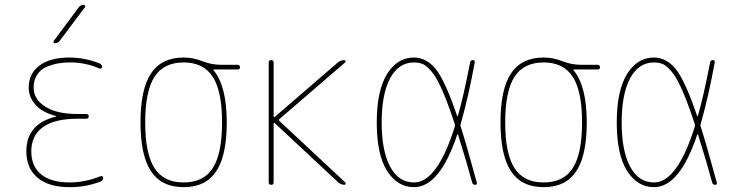

<svg xmlns="http://www.w3.org/2000/svg" viewBox="-20 -770 3040 800"><path d="M212.9 -284.2Q213.9 -284.2 213.9 -285.2Q213.9 -287.1 211.9 -287.1Q155.3 -301.8 127.4 -334Q99.6 -366.2 99.6 -405.3Q99.6 -462.9 144 -496.6Q188.5 -530.3 269.5 -530.3Q333 -530.3 394.5 -505.9Q404.3 -502.9 405.3 -491.2Q405.3 -487.3 402.3 -485.4Q399.4 -483.4 394.5 -484.4Q335 -510.7 269.5 -509.8Q244.1 -509.8 222.2 -505.9Q200.2 -502 175.3 -492.2Q150.4 -482.4 135.3 -459.5Q120.1 -436.5 120.1 -405.3Q120.1 -356.4 168.5 -325.7Q216.8 -294.9 304.7 -294.9H339.8Q349.6 -294.9 349.6 -285.2Q349.6 -275.4 339.8 -275.4H304.7Q207 -275.4 158.7 -240.2Q110.4 -205.1 110.4 -139.6Q110.4 -76.2 151.9 -43Q193.4 -9.8 269.5 -9.8Q335 -9.8 399.4 -36.1Q403.3 -37.1 406.7 -35.2Q410.2 -33.2 410.2 -29.3Q410.2 -18.6 399.4 -13.7Q335.9 10.7 269.5 9.8Q182.6 9.8 136.2 -29.8Q89.8 -69.3 89.8 -139.6Q89.8 -253.9 212.9 -284.2ZM209 -589.8Q205.1 -589.8 203.6 -593.3Q202.1 -596.7 204.1 -599.6L308.6 -740.2Q316.4 -750 329.1 -750Q333 -750 334.5 -746.6Q335.9 -743.2 334 -740.2L228.5 -599.6Q220.7 -589.8 209 -589.8Z M866.7 -449.7Q828.1 -509.8 745.1 -509.8Q662.1 -509.8 623.5 -449.7Q585 -389.6 585 -259.8Q585 -129.9 623.5 -69.8Q662.1 -9.8 745.1 -9.8Q828.1 -9.8 866.7 -69.8Q905.3 -129.9 905.3 -259.8Q905.3 -389.6 866.7 -449.7ZM745.1 -530.3Q784.2 -530.3 823.2 -515.1Q862.3 -500 900.4 -500H969.7Q979.5 -500 980 -490.2Q980.5 -480.5 969.7 -480.5H870.1Q869.1 -480.5 869.1 -479Q869.1 -477.5 869.6 -477.5Q870.1 -477.5 870.1 -476.6Q924.8 -411.1 924.8 -259.8Q924.8 -122.1 880.9 -56.2Q836.9 9.8 745.1 9.8Q653.3 9.8 609.4 -56.2Q565.4 -122.1 565.4 -260.3Q565.4 -398.4 609.4 -464.4Q653.3 -530.3 745.1 -530.3Z M1099.6 -9.8V-509.8Q1099.6 -519.5 1109.9 -519.5Q1120.1 -519.5 1120.1 -509.8V-284.2Q1120.1 -283.2 1121.6 -282.2Q1123 -281.2 1124 -282.2L1387.7 -509.8Q1399.4 -519.5 1415 -519.5Q1418.9 -519.5 1419.9 -515.6Q1420.9 -511.7 1418 -509.8L1143.6 -273.4Q1140.6 -270.5 1143.6 -266.6L1418.9 -9.8Q1420.9 -7.8 1419.9 -3.9Q1418.9 0 1415 0Q1402.3 0 1389.6 -9.8L1124 -257.8Q1123 -258.8 1121.6 -257.8Q1120.1 -256.8 1120.1 -255.9V-9.8Q1120.1 0 1109.9 0Q1099.6 0 1099.6 -9.8Z M1705.1 -509.8Q1640.6 -509.8 1605.5 -443.8Q1570.3 -377.9 1570.3 -259.8Q1570.3 -141.6 1605.5 -75.7Q1640.6 -9.8 1705.1 -9.8Q1801.8 -9.8 1875 -242.2Q1876 -248 1875 -252.9Q1846.7 -338.9 1823.2 -392.6Q1799.8 -446.3 1779.3 -470.7Q1758.8 -495.1 1743.2 -502.4Q1727.5 -509.8 1705.1 -509.8ZM1705.1 9.8Q1635.7 9.8 1592.8 -58.1Q1549.8 -126 1549.8 -259.8Q1549.8 -391.6 1592.3 -460.9Q1634.8 -530.3 1705.1 -530.3Q1756.8 -530.3 1795.9 -481.9Q1835 -433.6 1884.8 -286.1Q1884.8 -285.2 1886.2 -285.2Q1887.7 -285.2 1887.7 -286.1Q1912.1 -371.1 1938.5 -508.8Q1940.4 -519.5 1950.2 -519.5Q1960 -519.5 1958 -509.8Q1931.6 -365.2 1899.4 -252.9Q1897.5 -248 1899.4 -243.2Q1924.8 -163.1 1966.8 -8.8Q1968.8 0 1960 0Q1950.2 0 1947.3 -9.8Q1928.7 -80.1 1888.7 -209Q1887.7 -210.9 1885.7 -210.9Q1812.5 9.8 1705.1 9.8Z M2366.7 -449.7Q2328.1 -509.8 2245.1 -509.8Q2162.1 -509.8 2123.5 -449.7Q2085 -389.6 2085 -259.8Q2085 -129.9 2123.5 -69.8Q2162.1 -9.8 2245.1 -9.8Q2328.1 -9.8 2366.7 -69.8Q2405.3 -129.9 2405.3 -259.8Q2405.3 -389.6 2366.7 -449.7ZM2245.1 -530.3Q2284.2 -530.3 2323.2 -515.1Q2362.3 -500 2400.4 -500H2469.7Q2479.5 -500 2480 -490.2Q2480.5 -480.5 2469.7 -480.5H2370.1Q2369.1 -480.5 2369.1 -479Q2369.1 -477.5 2369.6 -477.5Q2370.1 -477.5 2370.1 -476.6Q2424.8 -411.1 2424.8 -259.8Q2424.8 -122.1 2380.9 -56.2Q2336.9 9.8 2245.1 9.8Q2153.3 9.8 2109.4 -56.2Q2065.4 -122.1 2065.4 -260.3Q2065.4 -398.4 2109.4 -464.4Q2153.3 -530.3 2245.1 -530.3Z M2705.1 -509.8Q2640.6 -509.8 2605.5 -443.8Q2570.3 -377.9 2570.3 -259.8Q2570.3 -141.6 2605.5 -75.7Q2640.6 -9.8 2705.1 -9.8Q2801.8 -9.8 2875 -242.2Q2876 -248 2875 -252.9Q2846.7 -338.9 2823.2 -392.6Q2799.8 -446.3 2779.3 -470.7Q2758.8 -495.1 2743.2 -502.4Q2727.5 -509.8 2705.1 -509.8ZM2705.1 9.8Q2635.7 9.8 2592.8 -58.1Q2549.8 -126 2549.8 -259.8Q2549.8 -391.6 2592.3 -460.9Q2634.8 -530.3 2705.1 -530.3Q2756.8 -530.3 2795.9 -481.9Q2835 -433.6 2884.8 -286.1Q2884.8 -285.2 2886.2 -285.2Q2887.7 -285.2 2887.7 -286.1Q2912.1 -371.1 2938.5 -508.8Q2940.4 -519.5 2950.2 -519.5Q2960 -519.5 2958 -509.8Q2931.6 -365.2 2899.4 -252.9Q2897.5 -248 2899.4 -243.2Q2924.8 -163.1 2966.8 -8.8Q2968.8 0 2960 0Q2950.2 0 2947.3 -9.8Q2928.7 -80.1 2888.7 -209Q2887.7 -210.9 2885.7 -210.9Q2812.5 9.8 2705.1 9.8Z"/></svg>

Font: Rounded Mgen+ 1m thin
Style: Regular
Weight: 100
Designer: [Source Han Sans]
Ryoko NISHIZUKA  (kana & ideographs); Paul D. Hunt (Latin, Greek & Cyrillic); Wenlong ZHANG  (bopomofo
Version: Version 1.059.20150602